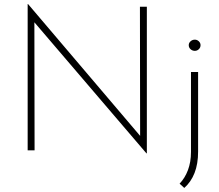

<svg xmlns="http://www.w3.org/2000/svg" viewBox="-20 -739 1078 944"><path d="M700 15 140 -640 149 -650 150 0H116V-719H118L680 -58L669 -57L668 -706H702V15ZM886 185 863 164Q889 137 904 97.5Q919 58 919 8V-385H954V6Q954 67 936.5 111.5Q919 156 886 185ZM908 -517Q908 -528 917 -536Q926 -544 938 -544Q949 -544 957.5 -536Q966 -528 966 -517Q966 -505 957.5 -497Q949 -489 938 -489Q926 -489 917 -497Q908 -505 908 -517Z"/></svg>

Font: Josefin Sans ExtraLight
Style: Regular
Weight: 250
Designer: Santiago Orozco
Foundry: Typemade
Version: Version 2.000